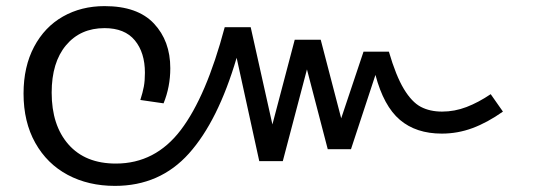

<svg xmlns="http://www.w3.org/2000/svg" viewBox="-20 -594 1774 628"><path d="M1625 -229Q1574 -193 1525.5 -175Q1477 -157 1425 -157Q1341 -157 1288 -202Q1235 -247 1208 -349L1128 -106H1052L984 -367L905 -67H828L754 -405Q693 -198 598 -92Q503 14 356 14Q269 14 201.5 -22Q134 -58 95.5 -126.5Q57 -195 57 -288Q57 -376 91.5 -441Q126 -506 186 -540Q246 -574 322 -574Q430 -574 483.5 -517Q537 -460 537 -371Q537 -310 515 -256L439 -267Q447 -292 450.5 -311Q454 -330 454 -356Q454 -422 421 -462Q388 -502 322 -502Q243 -502 196 -446Q149 -390 149 -291Q149 -184 204 -121.5Q259 -59 359 -59Q488 -59 571.5 -169Q655 -279 715 -505H800L871 -187L944 -464H1029L1096 -207L1169 -425H1252Q1275 -346 1301 -303Q1327 -260 1356.5 -244.5Q1386 -229 1426 -229Q1467 -229 1506 -244Q1545 -259 1585 -286Z"/></svg>

Font: Fira GO
Style: Regular
Weight: 400
Designer: Carrois Corporate
Foundry: Carrois Corporate GbR
Version: Version 0.300